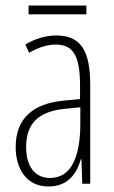

<svg xmlns="http://www.w3.org/2000/svg" viewBox="-20 -668 416 698"><path d="M294 -648H84V-616H294ZM184 -539C147 -539 106 -527 72 -506L86 -476C123 -498 156 -506 182 -506C245 -506 271 -468 271 -356V-308L210 -302C100 -291 37 -238 37 -133C37 -59 73 10 156 10C228 10 259 -38 274 -89H276L279 0H308V-359C308 -487 272 -539 184 -539ZM212 -272 272 -278V-218C272 -100 240 -21 162 -21C108 -21 75 -61 75 -134C75 -218 119 -262 212 -272Z"/></svg>

Font: Noto Sans Devanagari UI ExtraCondensed ExtraLight
Style: Regular
Weight: 200
Width: 2
Designer: Jelle Bosma - Monotype Design Team
Foundry: Monotype Imaging Inc.
Version: Version 2.004